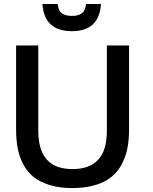

<svg xmlns="http://www.w3.org/2000/svg" viewBox="-20 -941 774 972"><path d="M344.2 -783.2Q204.1 -783.2 194.8 -920.9H272Q274.9 -886.2 293.7 -873.3Q312.5 -860.4 344.2 -860.4Q375 -860.4 393.6 -873.3Q412.1 -886.2 415.5 -920.9H491.2Q482.4 -783.2 344.2 -783.2ZM347.2 11.2Q280.8 11.2 230.7 -4.4Q180.7 -20 148.4 -46.4Q132.8 -59.6 119.6 -75.7Q106.4 -91.8 96.7 -111.3Q77.1 -149.9 69.3 -191.7Q61.5 -233.4 61.5 -284.7V-710.9H173.8V-281.2Q173.8 -229 185.3 -191.9Q196.8 -154.8 218.8 -131.1Q240.7 -107.4 273.2 -96.2Q305.7 -85 347.7 -85Q431.2 -85 475.6 -130.9Q521 -176.8 521 -280.8V-710.9H633.3V-285.2Q633.3 -233.4 625.2 -191.2Q617.2 -148.9 596.7 -110.4Q582 -82 560.1 -59.8Q538.1 -37.6 507.6 -22Q477.1 -6.3 437.3 2.2Q397.5 10.7 347.2 11.2Z"/></svg>

Font: Ride Light
Style: Bold
Weight: 600
Version: Version 3.000